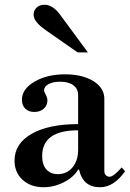

<svg xmlns="http://www.w3.org/2000/svg" viewBox="-20 -774 546 806"><path d="M163 12Q109 12 75 -19Q41 -50 41 -100Q41 -171 112.5 -212Q184 -253 308 -253V-375Q308 -401 288 -416Q268 -431 233 -431Q203 -431 184 -421Q165 -411 165 -395Q165 -389 172 -376.5Q179 -364 179 -352Q179 -331 163.5 -317.5Q148 -304 124 -304Q100 -304 86 -318Q72 -332 72 -355Q72 -400 124.5 -431Q177 -462 253 -462Q326 -462 372 -433.5Q418 -405 418 -359V-55Q418 -45 424.5 -38.5Q431 -32 440 -32Q456 -32 491 -71L505 -55Q458 12 400 12Q328 12 312 -62H308Q289 -30 248 -9Q207 12 163 12ZM223 -43Q261 -43 284.5 -71.5Q308 -100 308 -146V-227Q157 -227 157 -119Q157 -83 174.5 -63Q192 -43 223 -43ZM349 -554H306L171 -648Q121 -683 121 -712Q121 -730 133.5 -742Q146 -754 167 -754Q201 -754 231 -714Z"/></svg>

Font: Libre Bodoni
Style: Regular
Weight: 400
Designer: Pablo Impallari, Rodrigo Fuenzalida
Foundry: Pablo Impallari, Rodrigo Fuenzalida
Version: Version 1.001